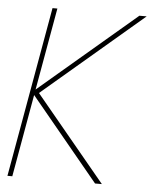

<svg xmlns="http://www.w3.org/2000/svg" viewBox="-51 -743 622 786"><g transform="rotate(5 260.0 -350.0)"><path d="M9 0 133 -700H153L93 -362L490 -700H520L108 -349L397 0H369L89 -339L29 0Z"/></g></svg>

Font: DM Sans 36pt Thin
Style: Italic
Weight: 250
Italic angle: -10°
Designer: Colophon Foundry, Jonny Pinhorn
Foundry: Colophon Foundry
Version: Version 4.004;gftools[0.9.30]